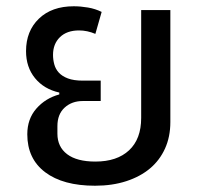

<svg xmlns="http://www.w3.org/2000/svg" viewBox="-20 -580 639 612"><path d="M283 12Q181 12 124 -31Q67 -74 67 -152Q67 -201 96 -234Q125 -267 169 -279V-285Q120 -296 91.5 -331Q63 -366 63 -417Q63 -481 104 -520.5Q145 -560 215 -560Q237 -560 260.5 -556Q284 -552 304 -542L284 -472Q258 -483 232 -483Q193 -483 171 -461.5Q149 -440 149 -405Q149 -390 153 -375Q157 -360 167.5 -348.5Q178 -337 196.5 -330Q215 -323 244 -323H301V-258H244Q209 -258 186 -237Q163 -216 163 -178V-154Q163 -112 194 -88.5Q225 -65 284 -65Q353 -65 391.5 -101Q430 -137 430 -204V-548H523V-191Q523 -144 506 -106.5Q489 -69 458 -43Q427 -17 382.5 -2.5Q338 12 283 12Z"/></svg>

Font: IBM Plex Sans Thai Text
Style: Regular
Weight: 450
Designer: Mike Abbink, Paul van der Laan, Pieter van Rosmalen, Ben Mitchell, Mark Frömberg
Foundry: Bold Monday
Version: Version 1.1